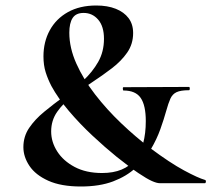

<svg xmlns="http://www.w3.org/2000/svg" viewBox="-20 -666 769 698"><path d="M65 -131Q65 -170 86 -201Q107 -232 140.5 -259.5Q174 -287 211.5 -314.5Q249 -342 282.5 -373Q316 -404 337 -441Q358 -478 358 -525Q358 -570 337 -594.5Q316 -619 284 -619Q256 -619 244 -600.5Q232 -582 232 -547Q232 -492 257.5 -435Q283 -378 325.5 -323Q368 -268 420.5 -218Q473 -168 527 -127Q598 -74 649 -46.5Q700 -19 725 -12Q729 -11 728.5 -5.5Q728 0 725 0Q694 0 650.5 0Q607 0 561 0Q550 0 532 -8Q514 -16 483.5 -36.5Q453 -57 404 -96Q362 -130 316 -173Q270 -216 230.5 -262.5Q191 -309 167 -353Q154 -378 146 -403.5Q138 -429 138 -461Q138 -514 161 -556Q184 -598 227 -622Q270 -646 330 -646Q371 -646 401 -634Q431 -622 447.5 -600Q464 -578 464 -546Q464 -506 442.5 -475Q421 -444 387 -418Q353 -392 315 -367Q277 -342 243 -316Q209 -290 187.5 -259Q166 -228 166 -188Q166 -150 188 -115.5Q210 -81 251.5 -59Q293 -37 351 -37Q392 -37 422 -49.5Q452 -62 471.5 -86Q491 -110 500.5 -145.5Q510 -181 510 -226Q510 -283 491.5 -310Q473 -337 429 -337Q427 -337 426.5 -343Q426 -349 429 -349L667 -350Q670 -350 670 -344Q670 -338 667 -338Q637 -338 622 -331Q607 -324 599.5 -307.5Q592 -291 584 -262Q576 -233 563 -196.5Q550 -160 528.5 -123.5Q507 -87 473.5 -56Q440 -25 391 -6.5Q342 12 274 12Q202 12 155.5 -9Q109 -30 87 -63Q65 -96 65 -131Z"/></svg>

Font: Cormorant Light
Style: Regular
Weight: 300
Designer: Christian Thalmann (Catharsis Fonts)
Foundry: Catharsis Fonts
Version: Version 4.000